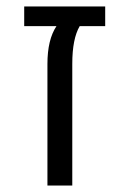

<svg xmlns="http://www.w3.org/2000/svg" viewBox="-20 -575 401 595"><path d="M127 0V-377Q127 -452 155 -494H55V-555H306V-494H227Q204 -455 204 -377V0Z"/></svg>

Font: Assistant
Style: Regular
Weight: 400
Designer: Hebrew By Ben Nathan, Latin by Paul Hunt
Version: Version 2.001;PS 002.001;hotconv 1.0.88;makeotf.lib2.5.64775